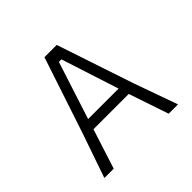

<svg xmlns="http://www.w3.org/2000/svg" viewBox="-181 -932 1119 1119"><g transform="rotate(-45 378.5 -372.5)"><path d="M152 0H75L169 -272L326 -745H427L585 -272L682 0H605L522 -246H231ZM366 -666 251 -310H502L387 -666Z"/></g></svg>

Font: Biancoenero Regular
Style: Regular
Weight: 400
Designer: Riccardo Lorusso, Umberto Mischi
Foundry: Biancoenero Edizioni
Version: Version 0.000